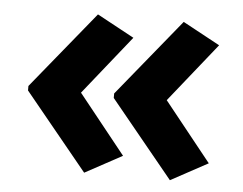

<svg xmlns="http://www.w3.org/2000/svg" viewBox="-40 -550 696 551"><g transform="rotate(5 307.5 -274.0)"><path d="M40 -280 221 -502 328 -444 192 -274 328 -104 221 -46 40 -267ZM287 -280 468 -502 575 -444 439 -274 575 -104 468 -46 287 -267Z"/></g></svg>

Font: Noto Sans Tamil
Style: Regular
Weight: 400
Designer: Jelle Bosma - Monotype Design Team
Foundry: Monotype Imaging Inc.
Version: Version 2.003